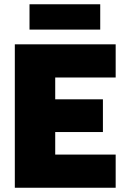

<svg xmlns="http://www.w3.org/2000/svg" viewBox="-20 -883 591 903"><path d="M49.7 0V-674.5H524V-518.5H239.7V-415.9H464V-262H239.7V-156H524V0ZM118.8 -743.8V-862.9H451.4V-743.8Z"/></svg>

Font: Titillium Web SemiBold
Style: Regular
Weight: 600
Designer: Mohamed Gaber, Accademia di Belle Arti di Urbino
Foundry: Kief Type Foundry, Accademia di Belle Arti di Urbino
Version: Version 3.000; ttfautohint (v1.8.4)